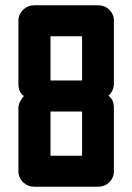

<svg xmlns="http://www.w3.org/2000/svg" viewBox="-20 -710 503 730"><path d="M352 -690Q378 -690 395.5 -673Q413 -656 413 -632V-392Q413 -378 407 -365.5Q401 -353 392 -346Q413 -332 413 -300V-60Q413 -34 395.5 -17Q378 0 352 0H111Q86 0 68 -17Q50 -34 50 -60V-300Q50 -311 56.5 -324Q63 -337 71 -345Q50 -358 50 -392V-632Q50 -656 68 -673Q86 -690 111 -690ZM172 -118H292V-286H172ZM172 -404H292V-572H172Z"/></svg>

Font: Tschichold
Style: Bold
Weight: 700
Designer: Peter Wiegel
Foundry: Peter Wiegel
Version: Version 1.000; ttfautohint (v1.3)